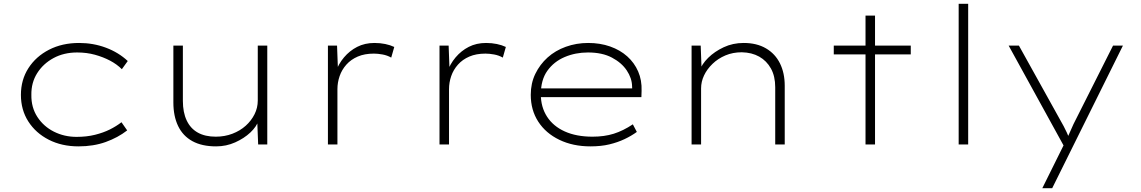

<svg xmlns="http://www.w3.org/2000/svg" viewBox="-20 -760 6003 1010"><path d="M393 10Q305 10 236.5 -25Q168 -60 129 -121Q90 -182 90 -261Q90 -340 129.5 -401.5Q169 -463 238 -498.5Q307 -534 396 -534Q471 -534 537.5 -509Q604 -484 652 -439L621 -396Q595 -422 559 -441Q523 -460 479.5 -472Q436 -484 386 -484Q316 -484 261.5 -454.5Q207 -425 175.5 -375Q144 -325 145 -261Q144 -195 176.5 -145Q209 -95 263.5 -67.5Q318 -40 383 -40Q436 -40 480 -51Q524 -62 558 -79Q592 -96 619 -117L649 -74Q600 -36 536 -13Q472 10 393 10Z M1117 10Q1042 10 992 -17.5Q942 -45 917 -97Q892 -149 892 -221V-520H942V-229Q942 -169 962 -126.5Q982 -84 1020.5 -62.5Q1059 -41 1115 -41Q1162 -41 1202.5 -56.5Q1243 -72 1272.5 -98.5Q1302 -125 1319 -159Q1336 -193 1336 -231V-520H1386V0H1338L1333 -128H1341Q1330 -94 1297 -63Q1264 -32 1217 -11Q1170 10 1117 10Z M1705 0V-520H1753L1758 -387L1745 -379Q1760 -423 1789.5 -458Q1819 -493 1859 -513.5Q1899 -534 1950 -534Q1980 -534 2006.5 -528.5Q2033 -523 2054 -513L2038 -457Q2017 -469 1992 -473.5Q1967 -478 1947 -478Q1898 -478 1862 -462.5Q1826 -447 1802 -420Q1778 -393 1766.5 -359.5Q1755 -326 1755 -291V0Z M2292 0V-520H2340L2345 -387L2332 -379Q2347 -423 2376.5 -458Q2406 -493 2446 -513.5Q2486 -534 2537 -534Q2567 -534 2593.5 -528.5Q2620 -523 2641 -513L2625 -457Q2604 -469 2579 -473.5Q2554 -478 2534 -478Q2485 -478 2449 -462.5Q2413 -447 2389 -420Q2365 -393 2353.5 -359.5Q2342 -326 2342 -291V0Z M3086 10Q2994 10 2922.5 -24.5Q2851 -59 2811.5 -120Q2772 -181 2772 -261Q2772 -322 2796 -371.5Q2820 -421 2860.5 -457.5Q2901 -494 2956.5 -514Q3012 -534 3074 -534Q3137 -534 3189.5 -515.5Q3242 -497 3279.5 -463.5Q3317 -430 3337 -384Q3357 -338 3355 -282L3354 -249H2813V-295H3327L3306 -283L3305 -307Q3304 -349 3277 -389.5Q3250 -430 3199 -457Q3148 -484 3073 -484Q3007 -484 2950.5 -460Q2894 -436 2859.5 -388Q2825 -340 2825 -264Q2825 -197 2857.5 -146.5Q2890 -96 2951 -68.5Q3012 -41 3097 -41Q3159 -41 3208.5 -56.5Q3258 -72 3309 -106L3330 -66Q3301 -45 3265 -28Q3229 -11 3185.5 -0.5Q3142 10 3086 10Z M3618 0V-520H3666L3671 -384L3659 -386Q3672 -423 3705.5 -456Q3739 -489 3787 -511.5Q3835 -534 3892 -534Q3961 -534 4009.5 -505.5Q4058 -477 4083 -426.5Q4108 -376 4108 -309V0H4058V-301Q4058 -359 4035.5 -399.5Q4013 -440 3974 -462Q3935 -484 3882 -485Q3835 -485 3796 -468.5Q3757 -452 3728 -424Q3699 -396 3683.5 -363Q3668 -330 3668 -295V0H3644Q3639 0 3633 0Q3627 0 3618 0Z M4533 0V-678H4583V0ZM4366 -474V-520H4771V-474Z M5023 0V-740H5073V0Z M5463 230 5585 -16 5595 42 5286 -520H5340L5556 -131Q5577 -95 5591.5 -63.5Q5606 -32 5616 -4L5588 -22Q5600 -45 5608.5 -65.5Q5617 -86 5627 -107L5835 -520H5887L5632 -6L5515 230Z"/></svg>

Font: Lexend Mega ExtraLight
Style: Regular
Weight: 250
Version: Version 1.007